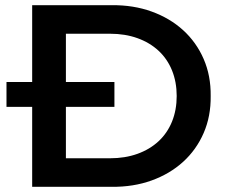

<svg xmlns="http://www.w3.org/2000/svg" viewBox="-20 -720 876 740"><path d="M5 -404H104V-700H410Q494 -701 564.5 -675.5Q635 -650 686 -603.5Q737 -557 765 -492.5Q793 -428 792 -350Q793 -272 765 -207.5Q737 -143 686 -96.5Q635 -50 564.5 -24.5Q494 1 410 0H104V-308H5ZM404 -110Q462 -110 509.5 -127Q557 -144 591 -175.5Q625 -207 643 -251.5Q661 -296 661 -350Q661 -404 643 -448.5Q625 -493 591 -524.5Q557 -556 509.5 -573Q462 -590 404 -590H234V-404H421V-308H234V-110Z"/></svg>

Font: CMG Sans SemiBold
Style: Regular
Weight: 600
Designer: Julieta Ulanovsky
Foundry: Julieta Ulanovsky
Version: Version 7.200